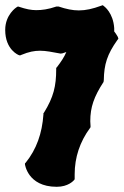

<svg xmlns="http://www.w3.org/2000/svg" viewBox="-22 -711 475 738"><path d="M431 -569C430 -570 426 -579 417 -590V-596V-603C413 -662 379 -686 378 -687L373 -691L367 -689C334 -677 308 -671 281 -671C257 -671 233 -676 203 -686H195C163 -675 139 -672 117 -672C97 -672 78 -676 51 -685L47 -686L43 -684C41 -683 -2 -655 -2 -596C-2 -519 50 -499 51 -499L55 -498L60 -500C89 -512 110 -516 132 -516C155 -516 178 -511 211 -505L218 -506L233 -511C225 -492 213 -474 197 -453L194 -450V-445C194 -380 184 -338 147 -278L145 -276V-272C140 -198 118 -137 77 -86L74 -83V-78C74 -83 82 7 196 7C240 7 260 -16 262 -18L265 -22V-41C265 -106 285 -166 324 -219L326 -222V-227C326 -233 325 -239 325 -245C325 -299 339 -339 376 -396L377 -403C378 -464 390 -502 429 -557L433 -562Z"/></svg>

Font: Hanalei Fill
Style: Regular
Weight: 400
Designer: Astigmatic (AOETI)
Foundry: Astigmatic (AOETI)
Version: Version 1.000